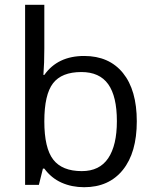

<svg xmlns="http://www.w3.org/2000/svg" viewBox="-20 -780 653 810"><path d="M335 -543.9Q440.4 -543.9 498.8 -471.9Q557.1 -399.9 557.1 -268.1Q557.1 -136.2 498.3 -63.2Q439.5 9.8 335 9.8Q282.7 9.8 239.5 -9.5Q196.3 -28.8 167 -68.8H161.1L144 0H85.9V-759.8H167V-575.2Q167 -513.2 163.1 -463.9H167Q223.6 -543.9 335 -543.9ZM323.2 -476.1Q240.2 -476.1 203.6 -428.5Q167 -380.9 167 -268.1Q167 -155.3 204.6 -106.7Q242.2 -58.1 325.2 -58.1Q399.9 -58.1 436.5 -112.5Q473.1 -167 473.1 -269Q473.1 -373.5 436.5 -424.8Q399.9 -476.1 323.2 -476.1Z"/></svg>

Font: f0_25643 
Style: Regular
Weight: 400
Foundry: Ascender Corporation
Version: Version 1.10